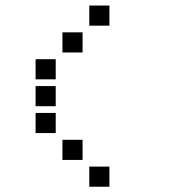

<svg xmlns="http://www.w3.org/2000/svg" viewBox="-20 -708 640 715"><path d="M313.5 -687.5Q312.5 -687.5 312.5 -687.5Q312.5 -687.5 312.5 -686.5V-613.5Q312.5 -612.5 312.5 -612.5Q312.5 -612.5 313.5 -612.5H386.5Q387.5 -612.5 387.5 -612.5Q387.5 -612.5 387.5 -613.5V-686.5Q387.5 -687.5 387.5 -687.5Q387.5 -687.5 386.5 -687.5ZM213.5 -587.5Q212.5 -587.5 212.5 -587.5Q212.5 -587.5 212.5 -586.5V-513.5Q212.5 -512.5 212.5 -512.5Q212.5 -512.5 213.5 -512.5H286.5Q287.5 -512.5 287.5 -512.5Q287.5 -512.5 287.5 -513.5V-586.5Q287.5 -587.5 287.5 -587.5Q287.5 -587.5 286.5 -587.5ZM113.5 -487.5Q112.5 -487.5 112.5 -487.5Q112.5 -487.5 112.5 -486.5V-413.5Q112.5 -412.5 112.5 -412.5Q112.5 -412.5 113.5 -412.5H186.5Q187.5 -412.5 187.5 -412.5Q187.5 -412.5 187.5 -413.5V-486.5Q187.5 -487.5 187.5 -487.5Q187.5 -487.5 186.5 -487.5ZM113.5 -387.5Q112.5 -387.5 112.5 -387.5Q112.5 -387.5 112.5 -386.5V-313.5Q112.5 -312.5 112.5 -312.5Q112.5 -312.5 113.5 -312.5H186.5Q187.5 -312.5 187.5 -312.5Q187.5 -312.5 187.5 -313.5V-386.5Q187.5 -387.5 187.5 -387.5Q187.5 -387.5 186.5 -387.5ZM113.5 -287.5Q112.5 -287.5 112.5 -287.5Q112.5 -287.5 112.5 -286.5V-213.5Q112.5 -212.5 112.5 -212.5Q112.5 -212.5 113.5 -212.5H186.5Q187.5 -212.5 187.5 -212.5Q187.5 -212.5 187.5 -213.5V-286.5Q187.5 -287.5 187.5 -287.5Q187.5 -287.5 186.5 -287.5ZM213.5 -187.5Q212.5 -187.5 212.5 -187.5Q212.5 -187.5 212.5 -186.5V-113.5Q212.5 -112.5 212.5 -112.5Q212.5 -112.5 213.5 -112.5H286.5Q287.5 -112.5 287.5 -112.5Q287.5 -112.5 287.5 -113.5V-186.5Q287.5 -187.5 287.5 -187.5Q287.5 -187.5 286.5 -187.5ZM313.5 -87.5Q312.5 -87.5 312.5 -87.5Q312.5 -87.5 312.5 -86.5V-13.5Q312.5 -12.5 312.5 -12.5Q312.5 -12.5 313.5 -12.5H386.5Q387.5 -12.5 387.5 -12.5Q387.5 -12.5 387.5 -13.5V-86.5Q387.5 -87.5 387.5 -87.5Q387.5 -87.5 386.5 -87.5Z"/></svg>

Font: Doto Black
Style: Regular
Weight: 900
Monospace: yes
Version: Version 1.000